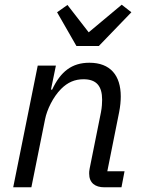

<svg xmlns="http://www.w3.org/2000/svg" viewBox="-20 -794 605 814"><path d="M399 -599 537 -742 496 -774 356 -657 266 -773 222 -742 304 -599ZM113 0 171 -288C179 -329 205 -383 239 -417C267 -445 297 -458 334 -458C389 -458 413 -429 413 -371C413 -359 412 -338 408 -318L360 -79C358 -69 358 -64 358 -58C358 -18 384 0 422 0H495L508 -68H435L485 -318C490 -343 492 -366 492 -385C492 -474 448 -528 359 -528C285 -528 237 -491 201 -414H196L217 -516H140L36 0Z"/></svg>

Font: LVC Sans
Style: Italic
Weight: 400
Italic angle: -11.31°
Designer: Mike Abbink, Paul van der Laan, Pieter van Rosmalen
Foundry: Bold Monday
Version: Version 3.0